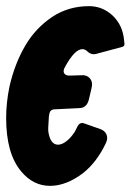

<svg xmlns="http://www.w3.org/2000/svg" viewBox="-27 -598 425 625"><path d="M136 7Q81 7 42 -40Q-7 -98 -7 -214Q-7 -264 4 -317Q21 -391 55 -449Q88 -506 143 -543Q196 -578 263 -578Q306 -578 339 -548Q373 -516 377 -466L378 -457V-452V-451Q376 -448 373 -446L284 -422Q269 -419 257 -431Q250 -438 241 -438Q216 -438 184 -379Q177 -366 182.5 -358.5Q188 -351 202 -352L235 -353Q255 -355 265.5 -343Q276 -331 271 -311L262 -273Q255 -246 230 -246L148 -242Q136 -240 134 -229L132 -218V-216L130 -182V-174V-172Q136 -127 162 -127Q175 -127 190 -139Q203 -149 215 -167L216 -168L224 -184Q225 -184 225 -186Q233 -202 248 -196L299 -178Q314 -173 319.5 -160.5Q325 -148 318 -133Q289 -71 244 -35Q189 7 136 7Z"/></svg>

Font: Bangerz
Style: Bold
Weight: 700
Designer: vernon adams
Foundry: Vernon Adams
Version: Version 2.10;February 7, 2025;FontCreator 13.0.0.2683 64-bit